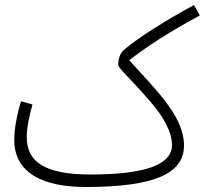

<svg xmlns="http://www.w3.org/2000/svg" viewBox="-20 -727 819 768"><path d="M323 21C605 21 716 -36 716 -145C716 -262 604 -367 497 -486C563 -538 656 -599 779 -665L756 -707C640 -644 523 -570 472 -524C460 -511 453 -492 453 -468C453 -454 489 -427 580 -322C632 -263 668 -200 668 -147C668 -65 552 -29 342 -29C162 -29 87 -78 87 -178C87 -221 100 -275 110 -309L64 -322C50 -276 37 -217 37 -168C37 -33 155 21 323 21Z"/></svg>

Font: Noto Sans Arabic Cond Light
Style: Regular
Weight: 300
Width: 3
Designer: Monotype Design Team, Nadine Chahine, Nizar Qandah and Khaled Hosny
Foundry: Monotype Imaging Inc.
Version: Version 2.012